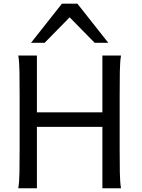

<svg xmlns="http://www.w3.org/2000/svg" viewBox="-20 -1011 760 1031"><path d="M529.8 0V-329.6H178.2V0H78.1Q83.5 -29.3 84.5 -84.7Q85.4 -140.1 85.4 -212.4V-500.5Q85.4 -572.8 84.5 -628.2Q83.5 -683.6 78.1 -712.9H178.2V-407.7H529.8V-712.9H629.9Q624.5 -683.6 623.5 -628.2Q622.6 -572.8 622.6 -500.5V-212.4Q622.6 -140.1 623.5 -84.7Q624.5 -29.3 629.9 0ZM146.5 -781.2 312.5 -991.2H395.5L561.5 -781.2H488.3L354 -918L219.7 -781.2Z"/></svg>

Font: Andika Am
Style: Regular
Weight: 400
Designer: Victor Gaultney, Annie Olsen, Julie Remington, Don Collingsworth, Eric Hays, Becca Hirsbrunner
Foundry: SIL International
Version: Version 5.000